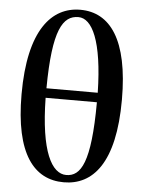

<svg xmlns="http://www.w3.org/2000/svg" viewBox="-57 -864 691 925"><g transform="rotate(5 288.5 -401.5)"><path d="M412 -382C411 -90 366 -20 295 -20C225 -20 168 -122 164 -382ZM164 -428C166 -713 213 -783 288 -783C354 -783 407 -679 412 -428ZM294 -819C156 -819 47 -701 47 -389C47 -99 143 16 286 16C426 16 531 -97 531 -405C531 -695 438 -819 294 -819Z"/></g></svg>

Font: Noto Serif CJK JP
Style: Bold
Weight: 700
Designer: Ryoko NISHIZUKA 西塚涼子 (kana & ideographs); Frank Grießhammer (Latin, Greek & Cyrillic); Wenlong ZHANG 张文龙 (bopomofo); San
Foundry: Adobe Systems Incorporated
Version: Version 1.000;PS 1;hotconv 16.6.53;makeotf.lib2.5.65590